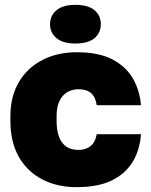

<svg xmlns="http://www.w3.org/2000/svg" viewBox="-20 -760 623 794"><path d="M297 14Q216 14 154 -18.5Q92 -51 57.5 -112Q23 -173 23 -260V-280Q23 -361 58 -420.5Q93 -480 155.5 -512Q218 -544 297 -544Q388 -544 444.5 -514.5Q501 -485 529.5 -435.5Q558 -386 563 -325H380Q375 -359 356.5 -375Q338 -391 305 -391Q278 -391 257.5 -378.5Q237 -366 225.5 -341.5Q214 -317 214 -280V-260Q214 -219 225 -192Q236 -165 256 -152.5Q276 -140 305 -140Q334 -140 354 -155.5Q374 -171 380 -205H563Q558 -137 527 -88Q496 -39 439.5 -12.5Q383 14 297 14ZM292 -580Q241 -580 214 -602Q187 -624 187 -660Q187 -696 214 -718Q241 -740 292 -740Q344 -740 370.5 -718Q397 -696 397 -660Q397 -624 370.5 -602Q344 -580 292 -580Z"/></svg>

Font: Golos Text ExtraBold
Style: Regular
Weight: 800
Designer: A.Korolkova, Vitaly Kuzmin
Foundry: ParaType Ltd
Version: Version 2.004